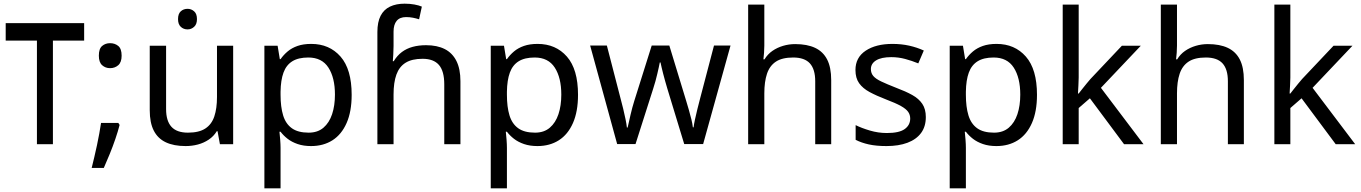

<svg xmlns="http://www.w3.org/2000/svg" viewBox="-20 -785 7405 1045"><path d="M438 -659V-564H268V0H181V-564H11V-659Z M631 -105Q622 -70 608 -29Q594 12 577.5 52.5Q561 93 545 129H479Q486 101 493.5 69Q501 37 508 4.5Q515 -28 520.5 -59Q526 -90 530 -116H624ZM518 -482Q518 -520 536 -535Q554 -550 579 -550Q605 -550 623.5 -535Q642 -520 642 -482Q642 -446 623.5 -430Q605 -414 579 -414Q554 -414 536 -430Q518 -446 518 -482Z M1001 -737Q1021 -737 1036.5 -723.5Q1052 -710 1052 -681Q1052 -653 1036.5 -639Q1021 -625 1001 -625Q979 -625 964 -639Q949 -653 949 -681Q949 -710 964 -723.5Q979 -737 1001 -737ZM1249 -536V0H1177L1164 -71H1160Q1143 -43 1116 -25Q1089 -7 1057 1.5Q1025 10 990 10Q926 10 882.5 -10.5Q839 -31 817 -74Q795 -117 795 -185V-536H884V-191Q884 -127 913 -95Q942 -63 1003 -63Q1063 -63 1097.5 -85.5Q1132 -108 1146.5 -151.5Q1161 -195 1161 -257V-536Z M1674 -546Q1773 -546 1833.5 -477Q1894 -408 1894 -269Q1894 -178 1866.5 -115.5Q1839 -53 1789.5 -21.5Q1740 10 1673 10Q1632 10 1600 -1Q1568 -12 1545.5 -29.5Q1523 -47 1507 -68H1501Q1503 -51 1505 -25Q1507 1 1507 20V240H1419V-536H1491L1503 -463H1507Q1523 -486 1545.5 -505Q1568 -524 1599.5 -535Q1631 -546 1674 -546ZM1658 -472Q1604 -472 1571 -451.5Q1538 -431 1523 -390Q1508 -349 1507 -286V-269Q1507 -203 1521 -157Q1535 -111 1568.5 -87Q1602 -63 1660 -63Q1709 -63 1740.5 -90Q1772 -117 1787.5 -163.5Q1803 -210 1803 -270Q1803 -362 1767.5 -417Q1732 -472 1658 -472Z M2034 -611Q2034 -665 2051.5 -699Q2069 -733 2102.5 -749Q2136 -765 2182 -765Q2211 -765 2235.5 -760.5Q2260 -756 2276 -749L2261 -680Q2245 -685 2227.5 -688.5Q2210 -692 2190 -692Q2156 -692 2139 -671.5Q2122 -651 2122 -613V-535Q2122 -513 2120.5 -488Q2119 -463 2118 -452H2123Q2142 -483 2167.5 -502Q2193 -521 2226 -530Q2259 -539 2299 -539Q2359 -539 2400.5 -518Q2442 -497 2464 -453.5Q2486 -410 2486 -343V0H2398V-326Q2398 -398 2369 -431.5Q2340 -465 2280 -465Q2222 -465 2187.5 -443.5Q2153 -422 2137.5 -379Q2122 -336 2122 -271V0H2034Z M2906 -546Q3005 -546 3065.5 -477Q3126 -408 3126 -269Q3126 -178 3098.5 -115.5Q3071 -53 3021.5 -21.5Q2972 10 2905 10Q2864 10 2832 -1Q2800 -12 2777.5 -29.5Q2755 -47 2739 -68H2733Q2735 -51 2737 -25Q2739 1 2739 20V240H2651V-536H2723L2735 -463H2739Q2755 -486 2777.5 -505Q2800 -524 2831.5 -535Q2863 -546 2906 -546ZM2890 -472Q2836 -472 2803 -451.5Q2770 -431 2755 -390Q2740 -349 2739 -286V-269Q2739 -203 2753 -157Q2767 -111 2800.5 -87Q2834 -63 2892 -63Q2941 -63 2972.5 -90Q3004 -117 3019.5 -163.5Q3035 -210 3035 -270Q3035 -362 2999.5 -417Q2964 -472 2890 -472Z M3612 -303Q3606 -324 3600 -344.5Q3594 -365 3589.5 -383.5Q3585 -402 3581 -418Q3577 -434 3575 -445H3571Q3569 -434 3565.5 -418Q3562 -402 3557.5 -383Q3553 -364 3547.5 -343.5Q3542 -323 3535 -302L3439 -1H3339L3192 -537H3283L3357 -251Q3365 -222 3372 -192.5Q3379 -163 3384.5 -136.5Q3390 -110 3392 -91H3396Q3399 -103 3403 -121Q3407 -139 3411.5 -159Q3416 -179 3421.5 -199Q3427 -219 3432 -235L3527 -537H3623L3715 -235Q3722 -212 3729.5 -186Q3737 -160 3743 -135.5Q3749 -111 3751 -92H3755Q3757 -109 3762.5 -134.5Q3768 -160 3775.5 -190.5Q3783 -221 3791 -251L3866 -537H3956L3807 -1H3704Z M4140 -537Q4140 -518 4138.5 -498Q4137 -478 4135 -462H4141Q4158 -490 4184 -508Q4210 -526 4242 -535.5Q4274 -545 4308 -545Q4373 -545 4416.5 -524.5Q4460 -504 4482 -461Q4504 -418 4504 -349V0H4417V-343Q4417 -408 4388 -440Q4359 -472 4297 -472Q4237 -472 4203 -449.5Q4169 -427 4154.5 -383.5Q4140 -340 4140 -277V0H4052V-760H4140Z M5019 -148Q5019 -96 4993 -61Q4967 -26 4919 -8Q4871 10 4805 10Q4749 10 4708.5 1Q4668 -8 4637 -24V-104Q4669 -88 4714.5 -74.5Q4760 -61 4807 -61Q4874 -61 4904 -82.5Q4934 -104 4934 -140Q4934 -160 4923 -176Q4912 -192 4883.5 -208Q4855 -224 4802 -244Q4750 -264 4713 -284Q4676 -304 4656 -332Q4636 -360 4636 -404Q4636 -472 4691.5 -509Q4747 -546 4837 -546Q4886 -546 4928.5 -536.5Q4971 -527 5008 -510L4978 -440Q4944 -454 4907 -464Q4870 -474 4831 -474Q4777 -474 4748.5 -456.5Q4720 -439 4720 -409Q4720 -387 4733 -371.5Q4746 -356 4776.5 -341.5Q4807 -327 4858 -307Q4909 -288 4945 -268Q4981 -248 5000 -219.5Q5019 -191 5019 -148Z M5404 -546Q5503 -546 5563.5 -477Q5624 -408 5624 -269Q5624 -178 5596.5 -115.5Q5569 -53 5519.5 -21.5Q5470 10 5403 10Q5362 10 5330 -1Q5298 -12 5275.5 -29.5Q5253 -47 5237 -68H5231Q5233 -51 5235 -25Q5237 1 5237 20V240H5149V-536H5221L5233 -463H5237Q5253 -486 5275.5 -505Q5298 -524 5329.5 -535Q5361 -546 5404 -546ZM5388 -472Q5334 -472 5301 -451.5Q5268 -431 5253 -390Q5238 -349 5237 -286V-269Q5237 -203 5251 -157Q5265 -111 5298.5 -87Q5332 -63 5390 -63Q5439 -63 5470.5 -90Q5502 -117 5517.5 -163.5Q5533 -210 5533 -270Q5533 -362 5497.5 -417Q5462 -472 5388 -472Z M5851 -363Q5851 -347 5849.5 -321Q5848 -295 5847 -276H5851Q5857 -284 5869 -299Q5881 -314 5893.5 -329.5Q5906 -345 5915 -355L6086 -536H6189L5972 -307L6204 0H6098L5912 -250L5851 -197V0H5764V-760H5851Z M6386 -537Q6386 -518 6384.5 -498Q6383 -478 6381 -462H6387Q6404 -490 6430 -508Q6456 -526 6488 -535.5Q6520 -545 6554 -545Q6619 -545 6662.5 -524.5Q6706 -504 6728 -461Q6750 -418 6750 -349V0H6663V-343Q6663 -408 6634 -440Q6605 -472 6543 -472Q6483 -472 6449 -449.5Q6415 -427 6400.5 -383.5Q6386 -340 6386 -277V0H6298V-760H6386Z M7003 -363Q7003 -347 7001.5 -321Q7000 -295 6999 -276H7003Q7009 -284 7021 -299Q7033 -314 7045.5 -329.5Q7058 -345 7067 -355L7238 -536H7341L7124 -307L7356 0H7250L7064 -250L7003 -197V0H6916V-760H7003Z"/></svg>

Font: hexuguzrati05
Style: Book
Weight: 400
Designer: Jelle Bosma - Monotype Design Team, Universal Thirst
Foundry: Monotype Imaging Inc.
Version: Version 2.106